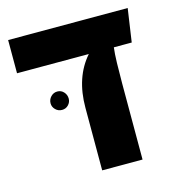

<svg xmlns="http://www.w3.org/2000/svg" viewBox="-90 -647 676 726"><g transform="rotate(-15 248.5 -284.0)"><path d="M455 -438H385Q382 -415 381 -378Q380 -341 380 -298V0H222V-245Q222 -364 287 -438H6V-568H474ZM99 -295Q99 -310 109.5 -321Q120 -332 135 -332Q150 -332 160 -321Q170 -310 170 -295Q170 -281 160 -270.5Q150 -260 135 -260Q120 -260 109.5 -270.5Q99 -281 99 -295Z"/></g></svg>

Font: FiraGOUPP
Style: Bold
Weight: 700
Designer: bBox Type
Foundry: bBox Type GmbH
Version: Version 1.001